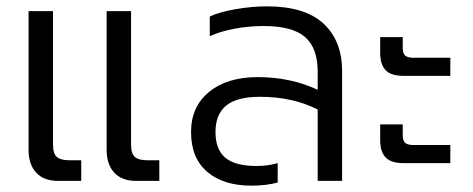

<svg xmlns="http://www.w3.org/2000/svg" viewBox="-20 -570 1489 605"><path d="M70 -98V-535H147V-115Q147 -86 159 -75.5Q171 -65 199 -65H236V0H163Q118 0 94 -26Q70 -52 70 -98ZM316 -98V-535H393V-115Q393 -86 405 -75.5Q417 -65 445 -65H482V0H409Q364 0 340 -26Q316 -52 316 -98Z M582 -154Q582 -234 639 -280.5Q696 -327 792 -327Q896 -327 981 -287V-345Q981 -419 941 -453.5Q901 -488 811 -488Q764 -488 719 -479.5Q674 -471 641 -456V-518Q671 -532 722 -541Q773 -550 821 -550Q941 -550 999.5 -495.5Q1058 -441 1058 -346V0H981V-225Q902 -265 799 -265Q727 -265 693 -237.5Q659 -210 659 -154Q659 -99 690 -73Q721 -47 789 -47Q824 -47 855 -56V5Q820 15 772 15Q684 15 633 -28.5Q582 -72 582 -154Z M1178 -403V-453H1249V-419Q1249 -402 1256.5 -395Q1264 -388 1283 -388H1399V-331H1251Q1212 -331 1195 -349Q1178 -367 1178 -403ZM1178 -128V-178H1249V-144Q1249 -127 1256.5 -120Q1264 -113 1283 -113H1399V-56H1251Q1212 -56 1195 -74Q1178 -92 1178 -128Z"/></svg>

Font: Prompt Light
Style: Regular
Weight: 300
Designer: Katatrad Team
Foundry: CadsonDemak
Version: Version 1.001